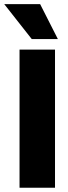

<svg xmlns="http://www.w3.org/2000/svg" viewBox="-47 -884 322 904"><path d="M-27 -864.5H142L225.5 -700H102.5ZM45 -650.5H212V0H45Z"/></svg>

Font: Overused Grotesk ExtraBold
Style: Regular
Weight: 800
Version: Version 0.004